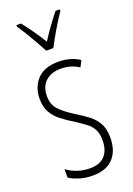

<svg xmlns="http://www.w3.org/2000/svg" viewBox="-148 -821 614 887"><g transform="rotate(-20 158.5 -377.0)"><path d="M284 -127Q284 -64 250 -27Q216 10 149 10Q112 10 83 0.5Q54 -9 35 -21V-63Q57 -46 86.5 -36Q116 -26 148 -26Q197 -26 221.5 -53Q246 -80 246 -128Q246 -160 235.5 -181Q225 -202 204.5 -217.5Q184 -233 155 -252Q121 -272 94.5 -293Q68 -314 53 -341Q38 -368 38 -408Q38 -463 72.5 -501Q107 -539 177 -539Q237 -539 281 -510L265 -479Q228 -505 176 -505Q130 -505 102 -479.5Q74 -454 74 -407Q74 -366 97.5 -340.5Q121 -315 169 -285Q202 -265 228 -245Q254 -225 269 -197.5Q284 -170 284 -127ZM143 -606Q130 -630 114 -658.5Q98 -687 82 -713Q66 -739 54 -756V-764H76Q95 -740 118 -708Q141 -676 160 -644Q181 -677 200.5 -704Q220 -731 246 -764H267V-756Q245 -724 220.5 -682.5Q196 -641 178 -606Z"/></g></svg>

Font: Noto Sans Khmer UI ExtraCondensed ExtraLight
Style: Regular
Weight: 200
Width: 2
Designer: Danh Hong and the Monotype Design Team
Foundry: Monotype Imaging Inc.
Version: Version 2.002; ttfautohint (v1.8.4.7-5d5b)